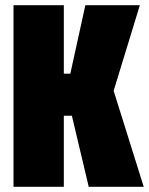

<svg xmlns="http://www.w3.org/2000/svg" viewBox="-20 -720 576 740"><path d="M32 0V-700H226V-436H251L309 -700H519L418 -370L534 0H322L257 -274H226V0Z"/></svg>

Font: Tektur Condensed ExtraBold
Style: Regular
Weight: 800
Width: 3
Designer: Adam Jagosz
Foundry: Adam Jagosz
Version: Version 1.005;gftools[0.9.30]